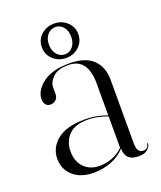

<svg xmlns="http://www.w3.org/2000/svg" viewBox="-119 -689 649 775"><g transform="rotate(-20 205.0 -301.5)"><path d="M31 -94.5Q31 -142.5 70.8 -174.5Q110.5 -206.5 187.5 -206.5Q219 -206.5 242.2 -201.5Q265.5 -196.5 284.5 -189.5V-326Q284.5 -435.5 201.5 -435.5Q155.5 -435.5 134.8 -414.5Q114 -393.5 114 -372.5V-344Q114 -328 104.2 -319Q94.5 -310 80.5 -310Q69 -310 61.2 -318.2Q53.5 -326.5 53.5 -342.5Q53.5 -379 93.2 -409.8Q133 -440.5 207.5 -440.5Q276 -440.5 309.2 -408.5Q342.5 -376.5 342.5 -321V-49.5Q342.5 -26 349.5 -16.5Q356.5 -7 367.5 -7Q390 -7 392.5 -27.5Q393 -30 395 -30Q396.5 -30 396.5 -27.5Q396.5 -17 384 -4.5Q371.5 8 344 8Q287 8 287 -46Q263 -19.5 227.5 -5.5Q192 8.5 152 8.5Q96.5 8.5 63.8 -20.2Q31 -49 31 -94.5ZM91.5 -104Q91.5 -61 116.8 -35.2Q142 -9.5 183.5 -9.5Q211 -9.5 237.8 -19.8Q264.5 -30 284.5 -50.5V-185Q265.5 -192 244.5 -196.8Q223.5 -201.5 198.5 -201.5Q145.5 -201.5 118.5 -174.5Q91.5 -147.5 91.5 -104ZM205 -465Q172.5 -465 149.5 -486Q126.5 -507 126.5 -539Q126.5 -571 149.5 -591.8Q172.5 -612.5 205 -612.5Q237.5 -612.5 260.2 -591.5Q283 -570.5 283 -539Q283 -507.5 260.2 -486.2Q237.5 -465 205 -465ZM205 -597.5Q185 -597.5 171 -581.5Q157 -565.5 157 -539Q157 -513 171 -496.8Q185 -480.5 205 -480.5Q225.5 -480.5 239 -496.8Q252.5 -513 252.5 -539Q252.5 -565.5 239 -581.5Q225.5 -597.5 205 -597.5Z"/></g></svg>

Font: Fraunces 144pt S000 Light
Style: Regular
Weight: 300
Version: Version 1.000; ttfautohint (v1.8.3)